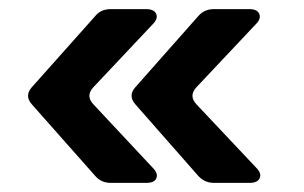

<svg xmlns="http://www.w3.org/2000/svg" viewBox="-20 -465 667 421"><path d="M449 -64Q429 -64 415 -79L277 -236Q260 -255 277 -274L415 -430Q428 -445 449 -445H527Q544 -445 548.5 -434.5Q553 -424 541 -412L411 -274Q393 -255 411 -236L542 -97Q554 -85 549.5 -74.5Q545 -64 527 -64ZM223 -64Q202 -64 189 -79L50 -236Q33 -255 50 -274L189 -430Q201 -445 223 -445H300Q318 -445 322.5 -434.5Q327 -424 315 -412L185 -274Q167 -255 185 -236L315 -97Q327 -85 323 -74.5Q319 -64 301 -64Z"/></svg>

Font: Pitagon Sans
Style: Bold
Weight: 700
Designer: Travis Tran
Foundry: Pitagon
Version: Version 1.001; ttfautohint (v1.8.4.7-5d5b);gftools[0.9.26]